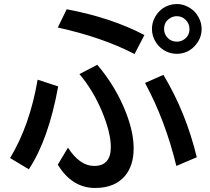

<svg xmlns="http://www.w3.org/2000/svg" viewBox="-20 -870 1040 949"><path d="M645 -603Q486.3 -685.5 265.6 -733.9L309.6 -824.2Q530.3 -782.7 693.8 -696.8ZM315.9 -140.1Q374.5 -49.8 445.3 -49.8Q527.8 -49.8 527.8 -143.1Q527.8 -212.4 485.4 -315.9Q441.4 -422.4 372.6 -503.9L460.9 -549.8Q554.2 -439.9 604 -310.1Q640.6 -214.4 640.6 -137.2Q640.6 -51.8 598.1 -1Q547.4 59.1 450.2 59.1Q335.9 59.1 265.6 -56.2ZM29.8 -88.9Q127 -249 166 -476.1L267.6 -442.9Q220.2 -181.6 122.6 -33.2ZM851.6 -49.8Q796.9 -275.4 696.8 -460L787.6 -500Q898.9 -315.4 952.6 -92.8ZM854.5 -850.1Q887.2 -850.1 916.5 -832Q945.8 -814.9 961.9 -784.2Q976.6 -756.8 976.6 -727.1Q976.6 -679.2 942.4 -642.6Q906.2 -604 853.5 -604Q827.1 -604 802.7 -615.2Q772.5 -629.4 753.4 -656.7Q731 -689 731 -727.5Q731 -757.3 746.1 -785.2Q761.2 -813 786.6 -830.1Q817.4 -850.1 854.5 -850.1ZM853.5 -790Q835.9 -790 819.8 -779.8Q791 -761.7 791 -726.6Q791 -701.7 808.1 -683.6Q826.2 -664.1 854 -664.1Q869.1 -664.1 882.8 -670.9Q916.5 -688.5 916.5 -726.6Q916.5 -753.4 897.5 -772Q879.9 -790 853.5 -790Z"/></svg>

Font: BIZ UDPGothic
Style: Bold
Weight: 700
Designer: TypeBank Co., Ltd.
Foundry: Morisawa Inc.
Version: Version 1.051